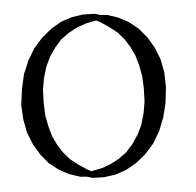

<svg xmlns="http://www.w3.org/2000/svg" viewBox="-42 -542 584 572"><g transform="rotate(5 250.0 -255.5)"><path d="M22.5 -256.8 24.4 -300.8 34.2 -343.8 48.8 -381.8 69.3 -415 93.8 -443.4 121.1 -466.8 152.3 -483.4 184.6 -494.1 218.8 -499 237.3 -497.1 255.9 -499 289.1 -494.1 322.3 -483.4 352.5 -466.8 380.9 -443.4 405.3 -415 425.8 -381.8 440.4 -343.8 449.2 -300.8 452.1 -253.9 449.2 -210 440.4 -167 425.8 -128.9 405.3 -95.7 380.9 -67.4 352.5 -43.9 322.3 -27.3 289.1 -16.6 255.9 -11.7 237.3 -13.7 218.8 -11.7 184.6 -16.6 152.3 -27.3 121.1 -43.9 93.8 -67.4 69.3 -95.7 48.8 -128.9 34.2 -167 24.4 -210ZM224.6 -479.5 194.3 -467.8 168.9 -453.1 146.5 -435.5 126 -414.1 110.4 -388.7 97.7 -360.4 88.9 -330.1 85 -294.9V-259.8L90.8 -219.7L98.6 -184.6L110.4 -153.3L124 -125L140.6 -101.6L160.2 -80.1L182.6 -61.5L210 -46.9L239.3 -34.2L250 -31.2L280.3 -43L305.7 -57.6L328.1 -75.2L348.6 -96.7L364.3 -122.1L377 -150.4L385.7 -180.7L389.6 -215.8V-251L383.8 -291L376 -326.2L364.3 -357.4L350.6 -385.7L334 -409.2L314.5 -430.7L292 -449.2L264.6 -463.9L235.4 -476.6Z"/></g></svg>

Font: B2 Hana
Style: Regular
Weight: 500
Version: 2020-08-05; (max)